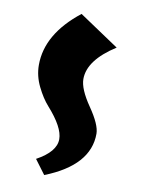

<svg xmlns="http://www.w3.org/2000/svg" viewBox="-78 -617 575 780"><g transform="rotate(10 209.5 -227.5)"><path d="M60 -329Q60 -457 195 -563L359 -453Q248 -382 248 -304Q248 -263 293.5 -197Q339 -131 339 -94Q339 37 159 108L115 49Q194 6 194 -46Q194 -95 127 -170Q102 -198 81 -241Q60 -284 60 -329Z"/></g></svg>

Font: Joti One
Style: Regular
Weight: 400
Designer: Eduardo Rodriguez Tunni
Foundry: Eduardo Rodriguez Tunni
Version: Version 1.001